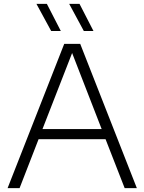

<svg xmlns="http://www.w3.org/2000/svg" viewBox="-20 -965 741 985"><path d="M19 0 309.5 -740H391.5L682 0H619.5L521.5 -251H178L80.5 0ZM198 -303H501.5L350 -693ZM410 -806 335 -945H388L459.5 -806ZM242.5 -806 167 -945H220.5L292 -806Z"/></svg>

Font: Encode Sans Semi Expanded Light
Style: Regular
Weight: 300
Width: 6
Designer: Multiple Designers
Foundry: Impallari Type
Version: Version 3.000; ttfautohint (v1.8.3) -l 8 -r 50 -G 200 -x 14 